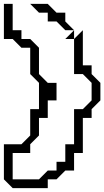

<svg xmlns="http://www.w3.org/2000/svg" viewBox="-20 -785 535 985"><path d="M315 -630 270 -675H225V-720H180L135 -765H225L270 -720H315V-675L360 -630ZM315 -585 360 -630V-585ZM45 0V135H180L225 90H270V45H315V-45H360V-225H405L450 -270V-360L405 -405H360V-585L405 -630V-450H450V-405L495 -360V-270L450 -225V-180H405V0H360V90H315L270 135H225V180H45L0 135V-45H90L135 -90V-225H180V-360L135 -405V-540H90L45 -585H0V-765H45V-630H90V-585H135L180 -540V-405L225 -360H270V-270H225V-180H180V-90L135 -45V0Z"/></svg>

Font: Rubik Iso
Style: Regular
Weight: 400
Designer: Hubert and Fischer, NaN
Foundry: Hubert and Fischer, NaN
Version: Version 2.200